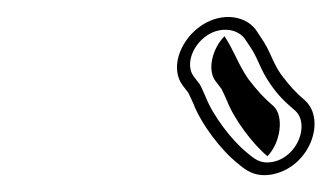

<svg xmlns="http://www.w3.org/2000/svg" viewBox="-20 -710 392 227"><path d="M312.1 -622.2C301.4 -637.8 300.2 -648.9 288.3 -666L282.3 -675.1C268.4 -693.2 238.1 -695.8 214.1 -676.9C191.9 -659.5 181.2 -628.3 196.2 -608.7L202.8 -600.1C204.4 -596.8 207 -591.3 208.4 -588C217.9 -563.2 241.3 -532.4 261.1 -516.8C269.6 -509.5 280.8 -500.3 300.6 -503.6C345.7 -511.3 366.2 -567.4 340.9 -591C328.6 -601.6 323.6 -607.2 312.1 -622.2ZM329.2 -579C346.4 -562.9 331.8 -523.5 301.4 -518.4C288.4 -516.2 281.3 -521.6 272.4 -529.2C254.2 -543.6 231.7 -573.3 222.9 -596C221 -600.6 218.5 -605.8 216.5 -609.9L209.3 -619.3C199.4 -632.1 206.3 -653.8 222 -666.1C238.3 -678.9 259.3 -676.9 269 -664.8L274.9 -656C285.6 -640.5 286.6 -629.9 298.6 -612.1C309.1 -596.6 317.1 -589.3 329.2 -579ZM245.4 -667.2C231.1 -652.8 224.6 -627.3 234.9 -614L242 -604.7C243.8 -600.9 246.4 -595.5 248.1 -591.5C256.9 -568.6 278.9 -539.6 296.2 -525.3C312.2 -541.8 315.7 -572.8 303.6 -584.3C291.3 -594.9 285 -601.8 273.2 -617.1C260.5 -636 257.3 -649.1 245.4 -667.2Z"/></svg>

Font: HoneyBee
Style: BlurIt
Weight: 700
Foundry: Cannot Into Space Fonts
Version: Version 0.89